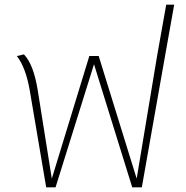

<svg xmlns="http://www.w3.org/2000/svg" viewBox="-20 -799 792 819"><path d="M723 -779 684 -560 585 0H544L381 -525L217 0H177L107 -413Q90 -511 52 -560L82 -567Q123 -525 141 -414L201 -37L361 -560H401L563 -37L650 -560L689 -779Z"/></svg>

Font: FiraGO UltraLight
Style: Regular
Weight: 200
Designer: bBox Type
Foundry: bBox Type GmbH
Version: Version 1.001